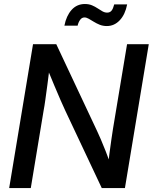

<svg xmlns="http://www.w3.org/2000/svg" viewBox="-20 -951 772 971"><path d="M26.4 0 147 -727.5H264.6L470.7 -289.1Q478.5 -272.9 490 -246.1Q501.5 -219.2 514.2 -187Q526.9 -154.8 538.6 -122.1L525.4 -103Q528.3 -134.3 533.2 -172.4Q538.1 -210.4 543.2 -244.9Q548.3 -279.3 551.3 -298.8L622.6 -727.5H732.4L611.8 0H494.6L310.1 -391.6Q300.3 -412.6 286.6 -443.8Q272.9 -475.1 255.4 -516.8Q237.8 -558.6 216.8 -609.9L232.9 -626.5Q226.1 -570.3 220 -524.7Q213.9 -479 209.2 -445.6Q204.6 -412.1 200.7 -392.6L135.7 0ZM520.5 -819.3Q500.5 -819.3 484.1 -825.9Q467.8 -832.5 454.1 -841.1Q440.4 -849.6 428.7 -856.2Q417 -862.8 407.2 -862.8Q393.6 -862.8 384.8 -850.1Q376 -837.4 372.6 -821.3H305.7Q315.4 -871.1 342 -900.9Q368.7 -930.7 409.2 -930.7Q429.7 -930.7 445.3 -924.1Q460.9 -917.5 473.6 -908.9Q486.3 -900.4 498 -893.8Q509.8 -887.2 522 -887.2Q536.1 -887.2 544.2 -897.2Q552.2 -907.2 557.6 -928.7H623Q613.3 -877.9 585.7 -848.6Q558.1 -819.3 520.5 -819.3Z"/></svg>

Font: Inter 28pt Medium
Style: Italic
Weight: 500
Italic angle: -9.3988°
Designer: Rasmus Andersson
Foundry: rsms
Version: Version 4.001;git-66647c0bb